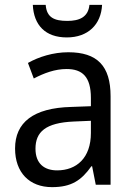

<svg xmlns="http://www.w3.org/2000/svg" viewBox="-20 -853 550 790"><path d="M400 -833H348C343 -782 306 -767 257 -767C203 -767 172 -781 168 -833H115C119 -749 167 -699 255 -699C342 -699 396 -752 400 -833ZM261 -638C199 -638 139 -619 95 -594L119 -530C161 -552 206 -569 254 -569C319 -569 354 -537 354 -450V-416L273 -413C117 -409 42 -349 42 -242C42 -143 101 -83 194 -83C274 -83 315 -111 356 -169H359L374 -93H435V-457C435 -582 380 -638 261 -638ZM284 -353 354 -356V-306C354 -203 295 -152 215 -152C162 -152 126 -180 126 -241C126 -310 167 -348 284 -353Z"/></svg>

Font: Noto Sans Kannada UI SemiCondensed SemiBold
Style: Regular
Weight: 600
Width: 4
Designer: Jelle Bosma - Monotype Design Team
Foundry: Monotype Imaging Inc.
Version: Version 2.006